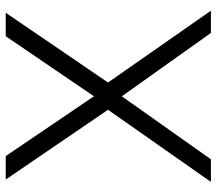

<svg xmlns="http://www.w3.org/2000/svg" viewBox="-62 -678 740 655"><g transform="rotate(-90 307.5 -350.0)"><path d="M15 0 261 -351 23 -700H103L307 -399L512 -700H592L354 -351L599 0H523L307 -304L92 0Z"/></g></svg>

Font: SUSE Thin Light
Style: Regular
Weight: 300
Version: Version 1.000